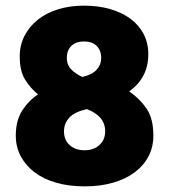

<svg xmlns="http://www.w3.org/2000/svg" viewBox="-20 -644 600 681"><path d="M50 -444Q50 -484 67 -517Q84 -550 114 -574Q144 -598 186 -611Q228 -624 278 -624Q328 -624 370 -612Q412 -600 442 -578Q472 -556 489 -524Q506 -492 506 -452Q506 -408 488 -375Q470 -342 438 -320Q476 -294 500 -258.5Q524 -223 524 -163Q524 -123 507 -90Q490 -57 458 -33Q426 -9 381 4Q336 17 280 17Q224 17 179 4Q134 -9 102.5 -33Q71 -57 53.5 -90Q36 -123 36 -163Q36 -217 59.5 -253Q83 -289 115 -309Q88 -331 69 -361.5Q50 -392 50 -444ZM207 -178Q207 -147 227.5 -129Q248 -111 280 -111Q312 -111 332.5 -129.5Q353 -148 353 -178Q353 -207 335.5 -226.5Q318 -246 288 -257Q244 -247 225.5 -226.5Q207 -206 207 -178ZM339 -438Q339 -465 323 -481Q307 -497 278 -497Q249 -497 233 -481Q217 -465 217 -439Q217 -413 233.5 -397Q250 -381 272 -371Q307 -379 323 -397Q339 -415 339 -438Z"/></svg>

Font: Baloo Thambi
Style: Regular
Weight: 400
Designer: Aadarsh Rajan and Ek Type
Foundry: Ek Type
Version: Version 1.100;PS 1.000;hotconv 1.0.88;makeotf.lib2.5.647800;